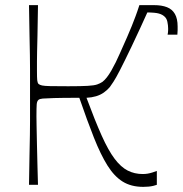

<svg xmlns="http://www.w3.org/2000/svg" viewBox="-20 -720 712 748"><path d="M93 0Q94 -72 95 -118Q96 -164 96.5 -194.5Q97 -225 97 -247.5Q97 -270 97 -293.5Q97 -317 97 -350Q97 -383 97 -406.5Q97 -430 97 -452.5Q97 -475 96.5 -505.5Q96 -536 95 -582Q94 -628 93 -700H128Q127 -625 126 -583Q125 -541 124.5 -518.5Q124 -496 124 -480.5Q124 -465 124 -444Q124 -417 125 -407.5Q126 -398 130 -393Q135 -389 144 -387Q153 -385 176 -384.5Q199 -384 246 -384Q296 -384 321.5 -385.5Q347 -387 358.5 -391Q370 -395 379 -401Q396 -414 414 -445.5Q432 -477 447 -512Q464 -550 475 -575Q486 -600 493.5 -619Q501 -638 508 -656.5Q515 -675 523 -700H567Q522 -600 493 -539.5Q464 -479 447.5 -447Q431 -415 422 -401.5Q413 -388 408 -381Q398 -369 384.5 -359.5Q371 -350 354 -345Q337 -340 317 -339Q350 -250 376 -192Q402 -134 426.5 -101.5Q451 -69 477.5 -55.5Q504 -42 536 -42Q546 -42 555 -43.5Q564 -45 573.5 -48Q583 -51 591 -54V0Q586 2 577.5 4Q569 6 559.5 7Q550 8 538 8Q491 8 458 -12.5Q425 -33 398.5 -75.5Q372 -118 346 -183.5Q320 -249 289 -339Q223 -339 190.5 -338Q158 -337 146.5 -336Q135 -335 130 -331Q124 -326 123 -313.5Q122 -301 122 -267Q122 -261 122.5 -230Q123 -199 124 -156.5Q125 -114 126 -72Q127 -30 128 0ZM525 -672 531 -700Q536 -700 544.5 -700Q553 -700 580 -700Q610 -700 630.5 -692Q651 -684 661.5 -665.5Q672 -647 672 -617Q672 -611 672 -602.5Q672 -594 671 -585H633Q634 -591 634.5 -594.5Q635 -598 635 -602.5Q635 -607 635 -610Q635 -621 632 -635.5Q629 -650 618 -658Q608 -666 591 -669Q574 -672 525 -672Z"/></svg>

Font: Ojuju Light
Style: Regular
Weight: 300
Designer: Chisaokwu Joboson, Mirko Velimirovic
Foundry: Udi Foundry
Version: Version 1.000